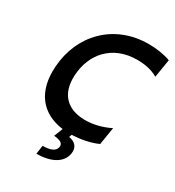

<svg xmlns="http://www.w3.org/2000/svg" viewBox="-223 -867 1117 1224"><g transform="rotate(30 335.0 -255.0)"><path d="M495.7 -613.6C544.7 -613.6 604.4 -604.4 647.7 -577.1L669.7 -711.3C625.4 -728.3 565.3 -737.2 508.9 -737.2C251.4 -737.2 80.3 -552.9 64.6 -317.1C50.1 -126.4 142.4 -13.5 302.9 6.7L277.7 70.7C327.4 76 348.4 88.1 342.7 118.3C336.3 149.1 300.1 163.4 245.7 163.4L236.5 226.6C348.7 226.6 418.7 182.2 429.3 115.1C438.6 63.6 407.7 36.2 364 29.5L371.4 9.6C434.7 7.8 504.3 -6 557.9 -30.2L578.8 -159.1C519.2 -128.6 454.2 -114 397 -114C264.6 -114 190.3 -191.1 198.2 -327.8C206 -487.2 311.1 -613.6 495.7 -613.6Z"/></g></svg>

Font: TID UI Semi Bold
Style: Italic
Weight: 600
Italic angle: -9.39999°
Designer: The TID Project Authors
Foundry: Bakken & Bæck
Version: Version 1.001;hotconv 1.0.109;makeotfexe 2.5.65596